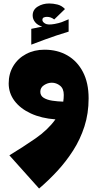

<svg xmlns="http://www.w3.org/2000/svg" viewBox="-20 -685 560 1105"><path d="M205 400 34 209Q113 161 184.5 111.5Q256 62 299 2Q218 -4 157.5 -32Q97 -60 63.5 -104.5Q30 -149 30 -205Q30 -261 56.5 -305Q83 -349 130 -374Q177 -399 236 -399Q311 -399 368 -366Q425 -333 457.5 -270.5Q490 -208 490 -119Q490 -32 466 42.5Q442 117 401 181Q360 245 309.5 299.5Q259 354 205 400ZM212 -157Q212 -134 231.5 -122Q251 -110 281 -105.5Q311 -101 344 -100Q347 -119 347 -139Q347 -175 325.5 -192Q304 -209 278 -209Q255 -209 233.5 -195Q212 -181 212 -157ZM160 -428V-519Q195 -526 223 -532Q196 -540 182 -557.5Q168 -575 168 -596Q168 -629 197 -647Q226 -665 263 -665Q286 -665 310.5 -659Q335 -653 354 -633L292 -573Q273 -588 250 -588Q240 -588 232 -584.5Q224 -581 224 -570Q224 -559 239.5 -549.5Q255 -540 294 -547Q320 -552 335 -557.5Q350 -563 375 -574V-503Q335 -491 304 -480.5Q273 -470 240 -458Q207 -446 160 -428Z"/></svg>

Font: Marhey ExtraBold
Style: Regular
Weight: 800
Designer: Nur Syamsi & Bustanul Arifin
Foundry: Namelatype
Version: Version 1.000; ttfautohint (v1.8.4.7-5d5b)